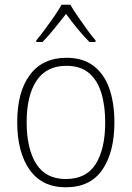

<svg xmlns="http://www.w3.org/2000/svg" viewBox="-20 -784 559 814"><path d="M465 -265Q465 -139 414 -64.5Q363 10 259 10Q158 10 105.5 -64.5Q53 -139 53 -266Q53 -395 107 -467Q161 -539 262 -539Q332 -539 377 -504.5Q422 -470 443.5 -408.5Q465 -347 465 -265ZM93 -266Q93 -154 133.5 -89.5Q174 -25 259 -25Q346 -25 386 -89Q426 -153 426 -265Q426 -336 409.5 -390Q393 -444 357 -474.5Q321 -505 262 -505Q177 -505 135 -442Q93 -379 93 -266ZM278 -764Q291 -742 310.5 -713.5Q330 -685 350 -657.5Q370 -630 385 -613V-606H359Q334 -631 307.5 -663.5Q281 -696 260 -725Q238 -697 211.5 -664Q185 -631 160 -606H134V-613Q150 -632 170.5 -659.5Q191 -687 210 -714.5Q229 -742 241 -764Z"/></svg>

Font: Noto Sans Gujarati UI SemiCondensed ExtraLight
Style: Regular
Weight: 200
Width: 4
Designer: Jelle Bosma - Monotype Design Team, Universal Thirst
Foundry: Monotype Imaging Inc.
Version: Version 2.106; ttfautohint (v1.8.4.7-5d5b)